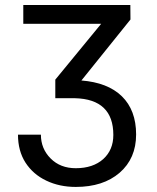

<svg xmlns="http://www.w3.org/2000/svg" viewBox="-20 -548 622 761"><path d="M199.2 -232.4V-158.7H277.3C378.4 -156.2 429.2 -107.4 429.2 -13.2C429.2 26.4 416 58.1 389.2 82.5C362.3 106.4 326.2 118.7 280.3 118.7C239.7 118.7 206.5 106 180.7 80.1C154.8 54.2 142.1 22.5 142.1 -14.2H51.3C51.3 28.3 61 65.4 81.1 96.7C101.1 127.4 128.4 151.4 163.6 168C198.2 184.6 237.3 192.9 280.3 192.9C352.5 192.9 410.6 174.3 454.1 136.7C497.6 99.1 519.5 48.3 519.5 -15.1C519.5 -79.1 500.5 -129.9 462.9 -166.5C425.3 -203.1 371.6 -223.6 302.7 -229L497.1 -470.7L496.6 -528.3H72.3V-453.6H380.9Z"/></svg>

Font: Roboto
Style: Regular
Weight: 400
Designer: Google
Version: Version 2.137; 2017